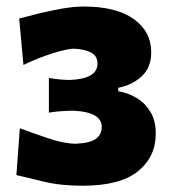

<svg xmlns="http://www.w3.org/2000/svg" viewBox="-20 -910 538 600"><path d="M238.3 -329.6Q168.5 -329.6 116.5 -342.5Q64.5 -355.5 31.2 -362.8L42 -509.3Q84.5 -493.2 133.1 -477.1Q181.6 -460.9 217.8 -460.9Q261.2 -462.9 279.5 -476.1Q297.9 -489.3 297.9 -513.2Q297.9 -560.1 209.5 -564Q170.4 -564 132.8 -558.1V-666.5Q149.4 -663.6 165.3 -661.9Q181.2 -660.2 198.7 -660.2Q284.7 -663.6 284.7 -711.4Q284.7 -734.9 264.9 -745.6Q245.1 -756.3 210.9 -757.8Q190.4 -757.8 145.3 -743.7Q100.1 -729.5 53.2 -707L40 -852.1Q64.9 -858.9 100.6 -867.7Q136.2 -876.5 173.8 -883.1Q211.4 -889.6 241.7 -889.6Q343.3 -889.6 397.9 -850.6Q452.6 -811.5 452.6 -746.6Q452.6 -699.2 422.9 -671.6Q393.1 -644 349.6 -635.7V-625Q379.4 -620.1 406 -604.5Q432.6 -588.9 449.7 -561Q466.8 -533.2 466.8 -492.2Q466.8 -419.9 411.1 -374.8Q355.5 -329.6 238.3 -329.6Z"/></svg>

Font: Pinar DS4-ExtraBold
Style: Regular
Weight: 800
Designer: Amin Abedi
Version: Version 2.000